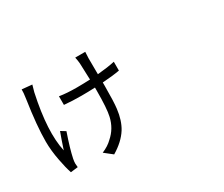

<svg xmlns="http://www.w3.org/2000/svg" viewBox="-130 -1107 1760 1508"><g transform="rotate(-30 750.0 -353.0)"><path d="M535.2 52.7 463.9 -3.9Q522.5 -28.3 558.6 -64.5Q629.9 -126 651.4 -220.7Q667 -287.1 667 -449.2V-477.5Q605.5 -474.6 543.9 -474.6Q460.9 -474.6 387.7 -481.4V-559.6Q454.1 -548.8 543 -548.8Q603.5 -548.8 665 -551.8Q665 -557.6 664.1 -568.4Q661.1 -678.7 659.2 -701.2Q657.2 -726.6 650.4 -758.8H741.2Q740.2 -747.1 739.3 -720.7Q738.3 -709 738.3 -702.1Q737.3 -679.7 739.3 -556.6Q835.9 -565.4 896.5 -579.1V-499Q833 -487.3 740.2 -481.4V-448.2Q740.2 -306.6 732.4 -246.1Q720.7 -148.4 679.7 -81.1Q631.8 -4.9 535.2 52.7ZM170.9 3.9Q152.3 -52.7 138.7 -126Q120.1 -220.7 120.1 -302.7Q120.1 -445.3 153.3 -666Q155.3 -681.6 156.2 -688.5Q161.1 -716.8 161.1 -752.9L252.9 -744.1Q247.1 -727.5 236.3 -685.5Q235.4 -682.6 235.4 -681.6Q166 -360.4 208 -172.9Q237.3 -261.7 258.8 -319.3L301.8 -293Q255.9 -160.2 239.3 -80.1Q234.4 -55.7 234.4 -37.1L237.3 -3.9Z"/></g></svg>

Font: Bpmf GenYo Gothic R
Style: R
Weight: 400
Foundry: But Ko
Version: Version 1.320